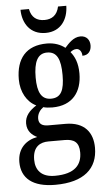

<svg xmlns="http://www.w3.org/2000/svg" viewBox="-64 -786 597 1065"><g transform="rotate(-5 235.0 -254.0)"><path d="M220 -606C305 -606 346 -671 347 -746H301C291 -698 261 -678 220 -678C178 -678 148 -698 139 -746H92C93 -671 134 -606 220 -606ZM200 238C361 238 437 167 437 52C437 -31 393 -94 285 -94H190C155 -94 137 -107 137 -136C137 -164 154 -185 171 -197C182 -193 207 -191 221 -191C334 -191 387 -264 387 -366C387 -425 370 -461 348 -488C358 -496 368 -502 382 -502C400 -502 412 -484 412 -462C448 -462 462 -488 462 -516C462 -545 445 -570 410 -570C370 -570 341 -535 322 -514C298 -533 264 -547 221 -547C105 -547 49 -477 49 -362C49 -292 82 -234 133 -210C94 -185 68 -156 68 -115C68 -71 96 -48 123 -35C62 -24 12 18 12 95C12 185 74 238 200 238ZM218 -240C165 -240 143 -282 143 -364C143 -451 165 -497 218 -497C273 -497 293 -453 293 -365C293 -281 274 -240 218 -240ZM202 188C127 188 95 147 95 89C95 14 140 -5 182 -5H273C325 -5 353 14 353 71C353 138 315 188 202 188Z"/></g></svg>

Font: Noto Serif Thai Condensed Medium
Style: Regular
Weight: 500
Width: 3
Designer: Monotype Design Team
Foundry: Monotype Imaging Inc.
Version: Version 2.002